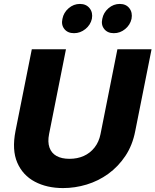

<svg xmlns="http://www.w3.org/2000/svg" viewBox="-20 -951 792 978"><path d="M142 -700H316L230 -268Q222 -228 232 -199.5Q242 -171 268 -156.5Q294 -142 334 -142Q374 -142 406.5 -156.5Q439 -171 461.5 -199.5Q484 -228 492 -268L578 -700H752L669 -284Q655 -211 618.5 -156.5Q582 -102 531.5 -65.5Q481 -29 421.5 -11Q362 7 301 7Q219 7 157.5 -25.5Q96 -58 68 -122.5Q40 -187 59 -284ZM357 -782Q325 -782 308 -803Q291 -824 298 -855Q304 -887 329.5 -909Q355 -931 387 -931Q419 -931 436.5 -909Q454 -887 448 -855Q441 -824 415 -803Q389 -782 357 -782ZM560 -782Q528 -782 511 -803Q494 -824 501 -855Q507 -887 532.5 -909Q558 -931 590 -931Q622 -931 639 -909Q656 -887 650 -855Q643 -824 617.5 -803Q592 -782 560 -782Z"/></svg>

Font: Albert Sans Black
Style: Italic
Weight: 900
Italic angle: -11.25°
Designer: Andreas Rasmussen
Foundry: a.Foundry
Version: Version 1.025